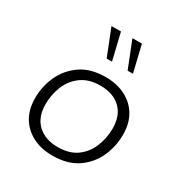

<svg xmlns="http://www.w3.org/2000/svg" viewBox="-149 -721 796 841"><g transform="rotate(30 249.0 -300.5)"><path d="M233 10Q175 10 132 -12.5Q89 -35 65.5 -75Q42 -115 42 -171Q42 -231 66.5 -284Q91 -337 140 -371Q189 -405 265 -405Q323 -405 366 -382.5Q409 -360 432.5 -320Q456 -280 456 -224Q456 -165 432 -111.5Q408 -58 358.5 -24Q309 10 233 10ZM234 -34Q293 -34 330 -61Q367 -88 385 -132Q403 -176 403 -224Q403 -290 365.5 -325.5Q328 -361 264 -361Q206 -361 168.5 -334Q131 -307 113 -263.5Q95 -220 95 -171Q95 -105 133 -69.5Q171 -34 234 -34ZM333 -477 280 -611H328L360 -477ZM227 -477 174 -611H222L254 -477Z"/></g></svg>

Font: Rokkitt SemiBold Light
Style: Italic
Weight: 300
Italic angle: -9°
Version: Version 3.103